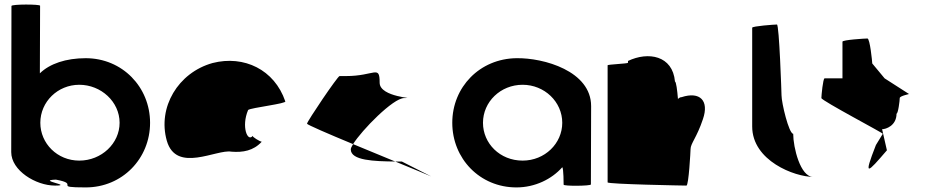

<svg xmlns="http://www.w3.org/2000/svg" viewBox="-20 -810 4064 838"><path d="M29 -146C29 -66 136 0 220 0C304 0 136 -23 224 -26C334 -6 205 8 354 8C514 8 635 -118 635 -274C635 -430 514 -556 354 -556C268 -556 197 -532 154 -490L155 -785C155 -792 30 -792 30 -784ZM156 -274C156 -366 232 -440 326 -440C421 -440 502 -366 502 -274C502 -184 423 -109 326 -109C230 -109 156 -184 156 -274Z M708 -196C749 -52 926 -160 990 -148C1040 -144 1086 -152 1122 -191C1114 -193 1081 -212 1083 -217C1061 -188 1032 -257 1063 -330C1075 -340 1235 -358 1225 -368C1178 -506 1045 -570 908 -535C757 -493 667 -341 708 -196ZM1083 -218C1083 -218 1083 -217 1083 -217C1083 -217 1083 -218 1083 -218ZM1123 -192C1123 -192 1122 -191 1122 -191C1124 -191 1124 -191 1123 -190Z M1320 -270C1320 -266 1412 -226 1521 -181C1559 -242 1696 -382 1744 -382C1806 -382 1637 -384 1637 -449C1637 -529 1616 -478 1490 -478H1462C1454 -478 1320 -280 1320 -270ZM1511 -158C1511 -109 1614 -106 1705 -105C1647 -129 1581 -156 1521 -181C1515 -171 1511 -163 1511 -158ZM1705 -105C1781 -74 1843 -48 1862 -40L1734 -105ZM1862 -40 1868 -37Z M1954 -274C1954 -118 2074 8 2234 8C2315 8 2388 -28 2434 -80C2440 -76 2440 -4 2440 -4C2440 3 2559 2 2559 -5L2560 -347C2560 -500 2353 -558 2234 -556C2074 -554 1954 -430 1954 -274ZM2088 -274C2088 -366 2165 -440 2261 -440C2356 -440 2434 -366 2434 -274C2434 -184 2358 -109 2261 -109C2162 -109 2088 -184 2088 -274Z M2632 -14C2632 -6 2966 0 2976 0C2986 0 2994 -152 2994 -159C2994 -184 3021 -209 3048 -290C3076 -371 3035 -412 2955 -386C2949 -386 2944 -383 2939 -378C2936 -416 2931 -454 2926 -454C2916 -568 2809 -586 2721 -544V-536C2720 -532 2632 -529 2632 -525Z M3263 -258C3263 -108 3449 -38 3529 -38C3473 -38 3442 -167 3442 -226C3423 -227 3391 -361 3391 -394C3391 -401 3381 -703 3371 -703C3361 -703 3263 -696 3263 -689Z M3565 -382C3565 -371 3841 -226 3833 -226L3803 -177C3747 -34 3765 -54 3851 -154L3830 -246C3846 -246 3893 -261 3893 -314C3900 -314 3907 -371 3907 -382C3907 -392 3954 -400 3947 -400L3841 -468L3787 -533C3787 -540 3777 -642 3766 -642C3755 -642 3657 -636 3657 -628V-468H3579C3572 -468 3565 -392 3565 -382Z"/></svg>

Font: Ampere
Style: Regular
Weight: 400
Version: Version 1